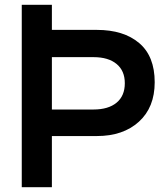

<svg xmlns="http://www.w3.org/2000/svg" viewBox="-20 -783 693 803"><path d="M71 0V-763H197V-658H385Q497 -658 562 -603Q627 -548 627 -439Q627 -334 561 -274Q495 -214 385 -214H197V0ZM371 -325Q433 -325 467.5 -353.5Q502 -382 502 -435Q502 -487 467.5 -515.5Q433 -544 371 -544H197V-325Z"/></svg>

Font: Open Sauce One SemiBold
Style: Regular
Weight: 600
Designer: Alfredo Marco Pradil
Foundry: Creative Sauce Fz LLC
Version: Version 1.477